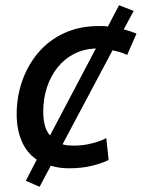

<svg xmlns="http://www.w3.org/2000/svg" viewBox="-20 -633 544 737"><path d="M132 84 79 61 121 -20Q82 -47 63 -92Q44 -137 44 -194Q44 -262 65.5 -323Q87 -384 127.5 -431.5Q168 -479 226.5 -506Q285 -533 359 -533Q367 -533 376 -533Q385 -533 394 -531L437 -613L493 -591L455 -520Q467 -517 479.5 -513Q492 -509 504 -504L468 -422Q454 -429 440 -433Q426 -437 412 -440L220 -79Q230 -76 240.5 -75Q251 -74 264 -74Q301 -74 336 -83.5Q371 -93 388 -103L397 -19Q374 -7 334.5 3Q295 13 245 13Q206 13 175 3ZM172 -113 348 -447Q348 -447 348 -447Q348 -447 347 -447Q301 -445 264 -426Q227 -407 200.5 -373.5Q174 -340 160 -297Q146 -254 146 -204Q146 -175 152 -152Q158 -129 172 -113Z"/></svg>

Font: Ubuntu Sans Medium
Style: Italic
Weight: 500
Italic angle: -13.5°
Designer: Dalton Maag Ltd
Foundry: Dalton Maag Ltd
Version: Version 1.006